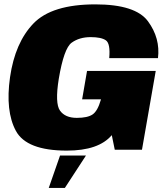

<svg xmlns="http://www.w3.org/2000/svg" viewBox="-20 -702 788 900"><path d="M293.5 4Q442.5 4 504 -68.5L518 0H645.5L710 -369.5H388L365 -236.5H453.5L452.5 -233.5Q437.5 -181.5 414 -165.5Q390.5 -149.5 340 -149.5Q285.5 -149.5 261.2 -183.5Q237 -217.5 255.5 -332.5Q279.5 -475.5 315.8 -501.8Q352 -528 405 -528Q455 -528 476.5 -512.8Q498 -497.5 492 -429.5H720.5Q732 -522.5 673.8 -602Q615.5 -681.5 427 -681.5Q223 -681.5 136.8 -592Q50.5 -502.5 27 -340Q4.5 -181 54.5 -88.5Q104.5 4 293.5 4ZM208.5 179H284L383 27H261.5Z"/></svg>

Font: Anybody Black
Style: Italic
Weight: 900
Italic angle: -10°
Designer: Tyler Finck
Foundry: Etcetera Type Company
Version: Version 1.113;gftools[0.9.25]